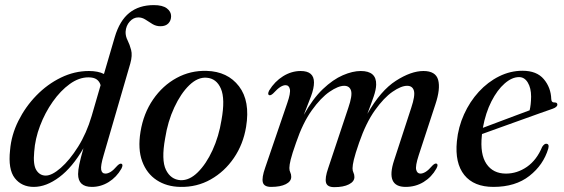

<svg xmlns="http://www.w3.org/2000/svg" viewBox="-20 -742 2269 772"><path d="M468 -63.5Q448.5 -29.5 417 -10Q385.5 9.5 349.5 9.5Q294 9.5 294 -42Q294 -57.5 298.8 -80.8Q303.5 -104 315.5 -146Q271 -69 218.5 -29.8Q166 9.5 116 9.5Q67 9.5 39.5 -25.8Q12 -61 20.5 -138.5Q25.5 -199 53.8 -255.8Q82 -312.5 126.2 -358Q170.5 -403.5 225 -430Q279.5 -456.5 337.5 -456.5Q374.5 -456.5 398 -444.5L441.5 -593Q461 -659 500 -690.2Q539 -721.5 598.5 -721.5Q633.5 -721.5 650.8 -708.5Q668 -695.5 668 -677Q668 -659.5 657 -648Q646 -636.5 625 -636.5Q607.5 -636.5 593.2 -645.2Q579 -654 565.2 -663Q551.5 -672 536 -672Q516.5 -672 501.5 -655.2Q486.5 -638.5 485 -614Q484.5 -596.5 493 -579.8Q501.5 -563 507.2 -541.2Q513 -519.5 504 -487L397 -119Q384 -75.5 386.8 -59.8Q389.5 -44 404 -44Q413.5 -44 424.8 -50.8Q436 -57.5 452.5 -76.5Q462.5 -86 468.5 -83.5Q476.5 -80 468 -63.5ZM117.5 -131.5Q112.5 -79.5 126.2 -57.8Q140 -36 164 -36Q189 -36 224.5 -67Q260 -98 294 -152Q328 -206 348.5 -275.5L384.5 -399.5Q380.5 -414 369 -422.5Q357.5 -431 335.5 -431Q297.5 -431 260.5 -404.2Q223.5 -377.5 192.2 -333.2Q161 -289 141 -236.2Q121 -183.5 117.5 -131.5Z M811 -457Q895.5 -454.5 941 -395Q986.5 -335.5 969.5 -232Q958 -162 920.5 -107Q883 -52 827.2 -20.5Q771.5 11 704.5 9.5Q650 8.5 610 -17.8Q570 -44 551.8 -93.2Q533.5 -142.5 545 -212.5Q557 -286 595.5 -342Q634 -398 690 -428.5Q746 -459 811 -457ZM706 -17.5Q741.5 -16 775.2 -49.2Q809 -82.5 834.5 -138Q860 -193.5 870.5 -259Q886 -344.5 868.2 -385.5Q850.5 -426.5 811 -429.5Q775.5 -432.5 741.2 -399.5Q707 -366.5 680.8 -310Q654.5 -253.5 644 -186Q628 -98.5 647.2 -59.2Q666.5 -20 706 -17.5Z M1299.5 -65.5 1380.5 -308.5Q1397.5 -358 1391.5 -377.5Q1385.5 -397 1364 -397Q1340 -397 1305 -373Q1270 -349 1233.8 -298.5Q1197.5 -248 1170.5 -168.5Q1154 -122 1148.8 -100.2Q1143.5 -78.5 1143.5 -66.5Q1143.5 -56 1147.2 -48.8Q1151 -41.5 1151 -31Q1151 -12.5 1129.2 -1.5Q1107.5 9.5 1070 9.5Q1041.5 9.5 1036.8 -9Q1032 -27.5 1046.5 -68.5L1135 -327.5Q1149 -367.5 1145.5 -383.5Q1142 -399.5 1128 -399.5Q1119 -399.5 1107.5 -392.5Q1096 -385.5 1078 -366Q1068 -357 1062 -359.5Q1054.5 -363 1062.5 -378.5Q1084.5 -414.5 1118.2 -435.5Q1152 -456.5 1189 -456.5Q1242.5 -456.5 1242.5 -410.5Q1242.5 -387 1230.5 -354.8Q1218.5 -322.5 1201.5 -280Q1237.5 -345 1278.2 -383.8Q1319 -422.5 1358.5 -439.5Q1398 -456.5 1430.5 -456.5Q1494 -456.5 1492.5 -401.5Q1492 -381.5 1482.5 -353.8Q1473 -326 1457 -284Q1510.5 -378 1571.8 -417.2Q1633 -456.5 1682.5 -456.5Q1732 -456.5 1741.8 -420.5Q1751.5 -384.5 1730.5 -322L1663.5 -117.5Q1649.5 -74.5 1653.5 -59.2Q1657.5 -44 1670.5 -44Q1680 -44 1691.5 -51Q1703 -58 1719.5 -77Q1729.5 -86.5 1735.5 -84Q1743.5 -80.5 1734.5 -64Q1715.5 -30 1683.2 -10.2Q1651 9.5 1611 9.5Q1529.5 9.5 1564.5 -97L1633.5 -308.5Q1650 -358 1644.2 -377.5Q1638.5 -397 1617 -397Q1593 -397 1558.2 -373Q1523.5 -349 1487.5 -298.5Q1451.5 -248 1424 -168.5Q1408 -122.5 1402.8 -100Q1397.5 -77.5 1397.5 -65.5Q1397.5 -55 1401.2 -47.8Q1405 -40.5 1405 -30Q1405 -12 1383 -0.8Q1361 10.5 1324 10.5Q1295.5 10.5 1290.8 -8Q1286 -26.5 1299.5 -65.5Z M2184.5 -144.5Q2165 -79 2108.8 -34.8Q2052.5 9.5 1964 9.5Q1885.5 9.5 1847 -38.2Q1808.5 -86 1817 -173.5Q1822.5 -231 1845.8 -282.2Q1869 -333.5 1905.2 -373Q1941.5 -412.5 1986.8 -435Q2032 -457.5 2081 -457.5Q2138 -457.5 2166.5 -423.8Q2195 -390 2196.5 -344Q2197 -329 2210.5 -330Q2220.5 -330 2221 -322Q2221.5 -311.5 2201.5 -304.5Q2186.5 -299.5 2152.2 -287.2Q2118 -275 2075 -259.5Q2032 -244 1990 -229Q1948 -214 1918 -203Q1917.5 -200.5 1917.5 -197.5Q1909.5 -122 1936 -83Q1962.5 -44 2014.5 -44Q2059.5 -44 2098.8 -71.2Q2138 -98.5 2160 -151.5Q2168.5 -164.5 2176.5 -164Q2189.5 -163.5 2184.5 -144.5ZM2067 -432Q2038.5 -432 2009 -406.2Q1979.5 -380.5 1956 -334.5Q1932.5 -288.5 1921.5 -228Q1949.5 -238.5 1984.8 -251.8Q2020 -265 2053.2 -277.5Q2086.5 -290 2109.5 -298.5Q2115 -320 2115.5 -353.5Q2115.5 -388 2102.2 -410Q2089 -432 2067 -432Z"/></svg>

Font: Fraunces 72pt S000
Style: Italic
Weight: 400
Italic angle: -16°
Version: Version 1.000; ttfautohint (v1.8.3)